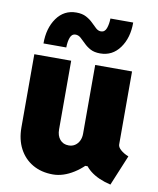

<svg xmlns="http://www.w3.org/2000/svg" viewBox="-85 -818 732 892"><g transform="rotate(10 281.0 -372.0)"><path d="M225.6 7.8Q170.4 7.8 129.6 -15.9Q88.9 -39.6 66.4 -82.3Q43.9 -125 43.9 -182.6V-527.3H217.8V-203.1Q217.8 -173.8 232.9 -155.8Q248 -137.7 274.4 -137.7Q291 -137.7 303.7 -146Q316.4 -154.3 323.7 -168.9Q331.1 -183.6 331.1 -203.1V-527.3H504.9V-182.6Q504.9 -170.4 519.5 -157.5Q534.2 -144.5 556.6 -135.7L497.1 7.8Q437 -6.3 400.6 -35.2Q364.3 -64 363.3 -97.7L393.6 -57.6H329.1L408.2 -106.4Q373 -54.7 323.2 -23.4Q273.4 7.8 225.6 7.8ZM77.1 -584Q76.7 -655.8 110.8 -703.9Q145 -752 203.1 -752Q231 -752 249.8 -741.9Q268.6 -731.9 281.7 -718.8Q294.9 -705.6 305.9 -695.6Q316.9 -685.5 330.1 -685.5Q348.1 -685.5 355.5 -705.6Q362.8 -725.6 363.3 -752H470.7Q471.2 -680.2 436.5 -632.1Q401.9 -584 343.8 -584Q315.9 -584 297.6 -594Q279.3 -604 266.4 -617.2Q253.4 -630.4 241.9 -640.4Q230.5 -650.4 216.8 -650.4Q199.7 -650.4 192.4 -631.6Q185.1 -612.8 184.6 -584Z"/></g></svg>

Font: Reddit Mono Black
Style: Regular
Weight: 900
Monospace: yes
Designer: Stephen Hutchings
Foundry: Reddit
Version: Version 1.014